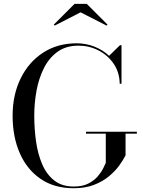

<svg xmlns="http://www.w3.org/2000/svg" viewBox="-20 -990 762 1020"><path d="M408 -924.5 270.5 -854 266 -859.5 376 -969.5H441L551 -859.5L546.5 -854ZM437 -290H707V-280H647V-165Q635.5 -141.5 614 -111.5Q592.5 -81.5 559.2 -53.8Q526 -26 479.5 -8Q433 10 372 10Q268 10 195.5 -39.8Q123 -89.5 85 -176.5Q47 -263.5 47 -375Q47 -486.5 89.8 -573.5Q132.5 -660.5 209 -710.2Q285.5 -760 387 -760Q437 -760 481.8 -742.2Q526.5 -724.5 559.5 -693.5L617.5 -750H625.5V-545H616Q615 -606 583.8 -651.5Q552.5 -697 503 -722.2Q453.5 -747.5 397 -747.5Q331.5 -747.5 286.5 -715.5Q241.5 -683.5 214 -629.5Q186.5 -575.5 174.2 -509.2Q162 -443 162 -375Q162 -307 171.2 -240.2Q180.5 -173.5 203.5 -119Q226.5 -64.5 267.5 -31.8Q308.5 1 372 1Q418.5 1 449.8 -15.2Q481 -31.5 500 -54Q519 -76.5 528.8 -96.8Q538.5 -117 542 -125V-280H437Z"/></svg>

Font: Bodoni* 24pt
Style: Regular
Weight: 400
Version: Version 2.3